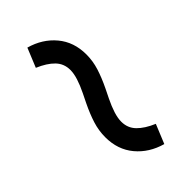

<svg xmlns="http://www.w3.org/2000/svg" viewBox="12 -593 577 577"><g transform="rotate(45 300.0 -305.0)"><path d="M295 -269Q289 -272 266.5 -283Q244 -294 225 -300Q206 -306 191 -306Q164 -306 145.5 -288Q127 -270 113 -237L52 -262Q66 -312 102.5 -342.5Q139 -373 192 -373Q220 -373 247 -364.5Q274 -356 305 -341Q311 -338 333.5 -327Q356 -316 375 -310Q394 -304 409 -304Q436 -304 454.5 -322Q473 -340 487 -373L548 -348Q534 -298 497.5 -267.5Q461 -237 408 -237Q380 -237 353 -245.5Q326 -254 295 -269Z"/></g></svg>

Font: iA Writer Duo S
Style: Regular
Weight: 400
Designer: Mike Abbink, Paul van der Laan, Pieter van Rosmalen, Oliver Reichenstein
Foundry: Bold Monday and Information Architects Inc.
Version: Version 2.000